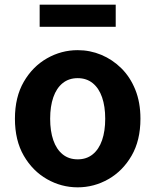

<svg xmlns="http://www.w3.org/2000/svg" viewBox="-20 -789 666 823"><path d="M313 14Q243 14 181.5 -21Q120 -56 82 -121.5Q44 -187 44 -280Q44 -373 82 -438.5Q120 -504 181.5 -539Q243 -574 313 -574Q366 -574 414 -554Q462 -534 500 -496.5Q538 -459 560 -404.5Q582 -350 582 -280Q582 -187 544 -121.5Q506 -56 444.5 -21Q383 14 313 14ZM313 -106Q351 -106 377.5 -127.5Q404 -149 417.5 -188Q431 -227 431 -280Q431 -333 417.5 -372Q404 -411 377.5 -432.5Q351 -454 313 -454Q275 -454 248.5 -432.5Q222 -411 208.5 -372Q195 -333 195 -280Q195 -227 208.5 -188Q222 -149 248.5 -127.5Q275 -106 313 -106ZM150 -674V-769H476V-674Z"/></svg>

Font: Noto Sans KR
Style: Bold
Weight: 700
Designer: Ryoko NISHIZUKA  (kana, bopomofo & ideographs); Paul D. Hunt (Latin, Greek & Cyrillic); Sandoll Communications , Soo-you
Foundry: Adobe
Version: Version 2.004-H2;hotconv 1.0.118;makeotfexe 2.5.65603